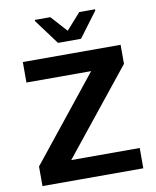

<svg xmlns="http://www.w3.org/2000/svg" viewBox="-97 -978 857 1052"><g transform="rotate(-10 332.0 -452.0)"><path d="M53 0V-109L425 -574H65V-688H609V-582L233 -113H614V0ZM273 -758 170 -897V-904H256L337 -814L417 -904H505V-897L401 -758Z"/></g></svg>

Font: Saira SemiExpanded SemiBold
Style: Regular
Weight: 600
Width: 6
Designer: Hector Gatti with collaboration of the Omnibus-Type team
Foundry: Omnibus-Type
Version: Version 1.101